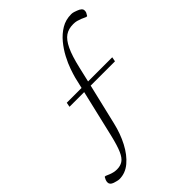

<svg xmlns="http://www.w3.org/2000/svg" viewBox="-311 -782 1045 1045"><g transform="rotate(-45 211.5 -259.5)"><path d="M-18 151Q-26 151 -36.5 148Q-47 145 -54 143Q-77 135 -77 118Q-77 114 -76.5 110Q-76 106 -74 101L-66 85H-59L-35 95Q-25 99 -13.5 101.5Q-2 104 10 104Q36 104 54.5 92Q73 80 87.5 47.5Q102 15 117 -48L181 -320H68L73 -346H187L202 -410Q207 -429 218 -461Q229 -493 248 -529Q267 -565 293.5 -597Q320 -629 354 -649.5Q388 -670 431 -670Q440 -670 450 -667Q460 -664 467 -661Q497 -650 497 -633Q497 -629 496.5 -624.5Q496 -620 493 -615L485 -601H478L451 -613Q438 -618 427 -621Q416 -624 400 -624Q364 -624 339 -607Q314 -590 294 -548Q274 -506 257 -432L237 -346H423L418 -320H231L175 -84Q160 -20 132 33.5Q104 87 66 119Q28 151 -18 151Z"/></g></svg>

Font: Spectral ExtraLight
Style: Italic
Weight: 275
Italic angle: -10°
Designer: Jean-Baptiste Levee
Foundry: Production Type
Version: Version 2.001